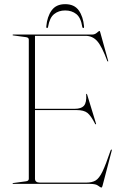

<svg xmlns="http://www.w3.org/2000/svg" viewBox="-20 -862 574 900"><path d="M39 -698Q39 -700 42 -700H411Q424.5 -700 434.2 -708.5Q444 -717 446 -717Q447 -717 447.8 -716.2Q448.5 -715.5 450 -710L487 -577Q488.5 -574 486 -574Q484 -574 483 -576Q457.5 -645 435.5 -669.5Q413.5 -694 381 -694H144V-352H330Q361 -352 373.8 -366.8Q386.5 -381.5 384 -419Q384 -422 385 -422Q387.5 -423 389 -417L430 -283Q431.5 -279 429 -279Q428 -279 426 -281Q406.5 -319.5 389.8 -332.8Q373 -346 340 -346H144V-24Q144 -6 168 -6H383.5Q411.5 -6 428.2 -16Q445 -26 460.5 -58.2Q476 -90.5 498.5 -157Q500.5 -161 502.5 -161Q505.5 -161 503.5 -155L460.5 9Q458 17 456.5 17Q450 17 440 8.5Q430 0 401.5 0H42Q39 0 39 -2Q39 -4 42 -4L101 -12Q115 -13.5 115 -24V-676Q115 -686.5 101 -688L42 -696Q39 -696 39 -698ZM285.5 -813Q255 -813 233.8 -796Q212.5 -779 205.5 -737Q204.5 -730.5 200.5 -730.5Q196.5 -730.5 197 -738Q201 -784 222 -813.2Q243 -842.5 285.5 -842.5Q328.5 -842.5 349.2 -813.2Q370 -784 374 -738Q374.5 -730.5 370.5 -730.5Q366.5 -730.5 365.5 -737Q359 -779 337.8 -796Q316.5 -813 285.5 -813Z"/></svg>

Font: Fraunces 144pt Thin
Style: Regular
Weight: 100
Version: Version 1.000;[f99f86859]